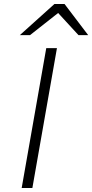

<svg xmlns="http://www.w3.org/2000/svg" viewBox="-20 -941 462 961"><path d="M88.5 0 211.5 -700H265L142 0ZM79 -765 252.5 -921H303L421.5 -765H373L271 -876L130 -765Z"/></svg>

Font: Overpass ExtraLight
Style: Italic
Weight: 250
Italic angle: -10°
Designer: Delve Withrington, Dave Bailey, Thomas Jockin
Foundry: Delve Fonts LLC
Version: Version 4.000